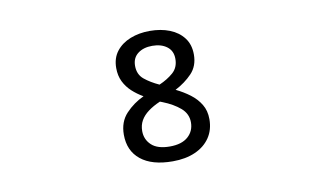

<svg xmlns="http://www.w3.org/2000/svg" viewBox="-63 -790 1397 831"><g transform="rotate(-10 635.0 -374.5)"><path d="M634.3 -152.8Q580.1 -152.8 553.7 -177.5Q527.3 -202.1 527.3 -239.3Q527.3 -265.1 538.8 -285.4Q550.3 -305.7 572.3 -322Q594.2 -338.4 625 -351.6L636.2 -347.2Q682.1 -329.1 711.9 -303.5Q741.7 -277.8 741.7 -240.2Q741.7 -201.7 714.1 -177.2Q686.5 -152.8 634.3 -152.8ZM635.7 -87.4Q692.4 -87.4 734.4 -106Q776.4 -124.5 799.6 -158.7Q822.8 -192.9 822.8 -239.7Q822.8 -277.3 805.9 -304.9Q789.1 -332.5 761.5 -353.3Q733.9 -374 700.7 -390.1Q744.1 -412.6 774.7 -444.6Q805.2 -476.6 805.2 -526.9Q805.2 -570.8 782.7 -600.3Q760.3 -629.9 721.7 -645.3Q683.1 -660.6 634.3 -660.6Q587.4 -660.6 548.6 -645.3Q509.8 -629.9 486.8 -600.3Q463.9 -570.8 463.9 -527.3Q463.9 -493.7 476.6 -467.8Q489.3 -441.9 510.7 -422.1Q532.2 -402.3 559.1 -386.7Q513.7 -365.7 480 -329.8Q446.3 -293.9 446.3 -237.3Q446.3 -166.5 495.4 -127Q544.4 -87.4 635.7 -87.4ZM636.2 -424.3Q598.6 -441.4 572.3 -462.9Q545.9 -484.4 545.9 -522.5Q545.9 -557.6 570.6 -576.4Q595.2 -595.2 633.8 -595.2Q673.3 -595.2 698.2 -576.4Q723.1 -557.6 723.1 -522.5Q723.1 -484.4 697.8 -462.2Q672.4 -439.9 636.2 -424.3Z"/></g></svg>

Font: Noto Emoji Medium
Style: Regular
Weight: 500
Designer: Google, Inc.
Foundry: Google, Inc.
Version: Version 3.003